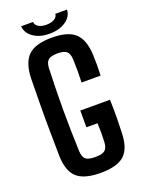

<svg xmlns="http://www.w3.org/2000/svg" viewBox="-172 -1004 806 1089"><g transform="rotate(-20 231.0 -460.0)"><path d="M241 8Q142 8 98.5 -31Q55 -70 52 -161Q51 -234 50 -316Q49 -398 50 -480Q51 -562 52 -634Q56 -727 99 -767.5Q142 -808 241 -808Q337 -808 380 -769Q423 -730 428 -640Q431 -575 428 -511H313Q316 -582 313 -652Q311 -686 295.5 -699.5Q280 -713 241 -713Q201 -713 185 -699.5Q169 -686 167 -652Q162 -523 162 -400Q162 -277 167 -149Q169 -114 185 -100.5Q201 -87 241 -87Q284 -87 300.5 -100.5Q317 -114 319 -149Q322 -206 319 -263H252V-364H431Q433 -310 432.5 -258.5Q432 -207 430 -161Q427 -70 383.5 -31Q340 8 241 8ZM100 -928H172Q172 -910 190.5 -898.5Q209 -887 238 -887Q268 -887 287 -898.5Q306 -910 306 -928H377Q375 -886 336 -859.5Q297 -833 238 -833Q180 -833 141.5 -859.5Q103 -886 100 -928Z"/></g></svg>

Font: Big Shoulders Text
Style: Bold
Weight: 700
Designer: Patric King
Foundry: XO Type Co
Version: Version 1.000; ttfautohint (v1.8.2)